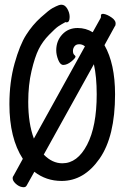

<svg xmlns="http://www.w3.org/2000/svg" viewBox="-20 -741 549 816"><path d="M38 5 77 -66Q20 -154 20 -298Q20 -393 42 -471.5Q64 -550 91 -592.5Q118 -635 153.5 -667Q189 -699 204 -707Q219 -715 230 -719Q236 -721 241 -721Q256 -721 266 -704Q276 -687 276 -669Q276 -646 263 -646Q260 -646 258 -647Q238 -636 227 -628.5Q216 -621 188.5 -593Q161 -565 144.5 -532Q128 -499 114 -439.5Q100 -380 100 -308Q100 -216 124 -152L341 -544Q330 -553 317 -553Q303 -553 296.5 -544Q290 -535 290 -525Q290 -513 295.5 -508Q301 -503 301 -501Q301 -494 283 -479.5Q265 -465 249 -465Q236 -465 227.5 -486.5Q219 -508 219 -527Q219 -567 244.5 -594.5Q270 -622 310 -622Q345 -622 374 -604L408 -665Q409 -667 409 -671Q409 -675 409 -677Q411 -683 420 -682Q435 -680 454.5 -666.5Q474 -653 471 -637Q471 -632 469 -631L424 -549Q469 -470 469 -340Q469 -161 403 -66.5Q337 28 242 28Q176 28 126 -11L93 48Q88 57 74 54Q60 52 46 39Q32 26 34 13Q35 9 38 5ZM391 -340Q391 -415 379 -468L166 -84Q202 -47 245 -47Q309 -47 350 -125.5Q391 -204 391 -340Z"/></svg>

Font: Grand Hotel
Style: Regular
Weight: 400
Designer: Brian J. Bonislawsky & Jim Lyles for Astigmatic (AOETI)
Foundry: Astigmatic (AOETI)
Version: Version 001.000